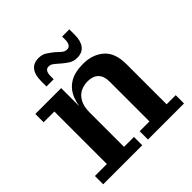

<svg xmlns="http://www.w3.org/2000/svg" viewBox="-184 -850 998 998"><g transform="rotate(-45 315.0 -351.0)"><path d="M346 0V-61H418V-352Q418 -395 397 -415.5Q376 -436 338 -436Q310 -436 285.5 -424Q261 -412 246 -384.5Q231 -357 231 -312L211 -311Q211 -378 229 -424Q247 -470 285.5 -493.5Q324 -517 385 -517Q454 -517 499 -478.5Q544 -440 544 -356V-61H611V0ZM17 0V-61H105V-447H26V-508H216V-351L231 -354V-61H304V0ZM387 -560Q361 -560 342 -572Q323 -584 306 -599L292 -611L324 -664L337 -652Q347 -642 357 -635Q367 -628 380 -628Q394 -628 401.5 -639Q409 -650 409 -672V-694H462V-654Q462 -609 443 -584.5Q424 -560 387 -560ZM168 -609Q168 -654 187 -678Q206 -702 243 -702Q270 -702 288 -690Q306 -678 324 -664L337 -652L306 -599L292 -611Q282 -620 272 -627Q262 -634 249 -634Q235 -634 228 -623Q221 -612 221 -590V-568H168Z"/></g></svg>

Font: Montagu Slab Medium
Style: Regular
Weight: 500
Version: Version 1.000